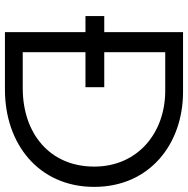

<svg xmlns="http://www.w3.org/2000/svg" viewBox="-12 -730 743 758"><g transform="rotate(90 359.0 -351.5)"><path d="M107.4 0H334.5C548.8 0 718.3 -133.3 718.3 -352.5C718.3 -571.3 548.8 -703.1 343.3 -703.1H107.4V-392.1H43.9V-317.9H107.4ZM186.5 -70.3V-317.9H324.7V-392.1H186.5V-632.8H338.9C505.9 -632.8 638.2 -523.4 638.2 -352.5C638.2 -175.8 505.9 -70.3 329.1 -70.3Z"/></g></svg>

Font: Faust Sans
Style: Regular
Weight: 400
Designer: Andreas Faust
Version: Version 1.003;Glyphs 3.1.2 (3151)